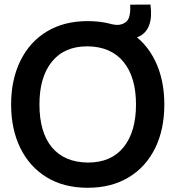

<svg xmlns="http://www.w3.org/2000/svg" viewBox="-20 -830 790 864"><path d="M566 -809 657 -809.5Q672 -699 606.5 -666Q575 -651 534.8 -653.2Q494.5 -655.5 464.5 -673V-725Q490 -719 503.5 -718Q517 -717 533.5 -723Q545.5 -728.5 552.8 -737.2Q560 -746 562.8 -759.5Q565.5 -773 566 -782Q566.5 -791 566 -809ZM374.5 15Q267 15 189.5 -32.5Q112.5 -80 71.2 -164.5Q30 -249 30 -360Q30 -470.5 71.5 -556Q113.5 -641.5 190.8 -688.2Q268 -735 374.5 -735Q483 -735 560 -688Q637 -641 678.2 -556.2Q719.5 -471.5 719.5 -360Q719.5 -248 678.5 -164Q636.5 -78.5 558.8 -31.8Q481 15 374.5 15ZM374.5 -98.5Q479.5 -98 535.8 -167.2Q592 -236.5 592 -360Q592 -482.5 536 -551.2Q480 -620 374.5 -621.5Q270 -622 213.8 -552.8Q157.5 -483.5 157.5 -360Q157.5 -235 213.2 -167.5Q269 -100 374.5 -98.5Z"/></svg>

Font: Vortex Mix
Style: Bold
Weight: 700
Designer: Mikhail Sharanda
Foundry: Mikhail Sharanda
Version: Version 4.504;Glyphs 3.1.2 (3151)